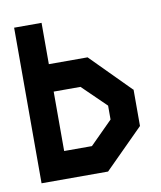

<svg xmlns="http://www.w3.org/2000/svg" viewBox="-61 -522 480 572"><g transform="rotate(-10 178.5 -235.5)"><path d="M183.6 -262.7H102.5V-83H186.5L254.9 -151.4V-193.4ZM219.7 -345.7Q259.8 -304.7 336.9 -227.5H337.9V-117.2L279.3 -58.6L220.7 0H19.5V-470.7H102.5V-345.7Z"/></g></svg>

Font: mr_KirucoupageG
Style: Regular
Weight: 400
Designer: Jan Henkel
Version: Version 1.00 May 25, 2020, initial release